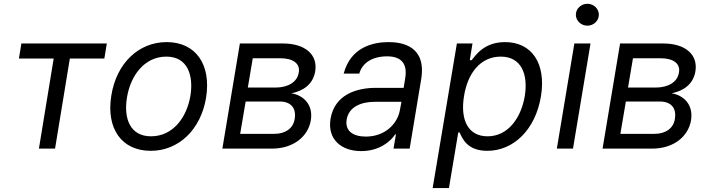

<svg xmlns="http://www.w3.org/2000/svg" viewBox="-20 -771 3676 996"><path d="M78.1 -467.3H258.5L181.8 0H265.6L342.3 -467.3H521.3L534.1 -545.5H90.9Z M762.1 11.4C906.6 11.4 1021.7 -98 1049 -264.2C1076.7 -437.5 994.7 -552.6 844.5 -552.6C699.2 -552.6 584.2 -443.2 557.5 -275.6C529.5 -103.7 611.2 11.4 762.1 11.4ZM638.5 -264.2C656.2 -376.4 727.6 -477.3 843 -477.3C952.1 -477.3 984.7 -382.1 968 -275.6C949.6 -163 878.2 -63.9 763.5 -63.9C653.8 -63.9 621.1 -157.7 638.5 -264.2Z M1133.5 0H1390.6C1501.4 0 1578.1 -62.5 1592.3 -146.3C1606.5 -231.5 1549.7 -278.4 1491.5 -286.9C1554 -299.7 1603.7 -333.8 1615.1 -400.6C1629.3 -487.2 1563.9 -545.5 1447.4 -545.5H1224.4ZM1225.9 -76.7 1254.3 -244.3H1431.8C1488.6 -244.3 1518.5 -210.2 1508.5 -153.4C1501.4 -106.5 1461.6 -76.7 1403.4 -76.7ZM1265.6 -316.8 1291.2 -468.8H1434.7C1501.4 -468.8 1538.4 -440.3 1529.8 -394.9C1522.7 -346.6 1475.9 -316.8 1409.1 -316.8Z M1853.7 12.8C1948.9 12.8 2007.1 -38.4 2029.8 -73.9H2034.1L2021.3 0H2105.1L2164.8 -359.4C2193.5 -532.7 2065.3 -552.6 1995.7 -552.6C1913.4 -552.6 1799 -525.6 1762.8 -389.2H1843.8C1858.7 -443.2 1909.1 -478.7 1988.6 -478.7C2065.3 -478.7 2093.4 -436.4 2082.4 -367.9L2073.9 -315.3H1929.7C1828.8 -315.3 1715.9 -279.8 1694.6 -154.8C1677.6 -48.3 1750 12.8 1853.7 12.8ZM1778.4 -150.6C1788.4 -214.5 1850.1 -242.9 1924.7 -242.9H2062.5L2054 -197.4C2040.8 -128.2 1977.3 -62.5 1877.8 -62.5C1811.1 -62.5 1768.5 -92.3 1778.4 -150.6Z M2224.4 204.5H2308.9L2357.2 -83.8H2364.3C2378.2 -54 2402.3 11.4 2507.8 11.4C2643.8 11.4 2757.5 -98 2786.2 -271.3C2814.3 -443.2 2737.6 -552.6 2600.1 -552.6C2493.3 -552.6 2449.2 -487.2 2426.8 -458.8H2416.9L2431.1 -545.5H2350.1ZM2387.1 -272.7C2406.6 -394.9 2474.8 -477.3 2577.4 -477.3C2683.6 -477.3 2720.5 -387.8 2702.4 -272.7C2682.2 -156.2 2614 -63.9 2509.2 -63.9C2408 -63.9 2366.8 -149.1 2387.1 -272.7Z M2868.6 0H2952.4L3043.3 -545.5H2959.5ZM2967.3 -694.6C2967.3 -663.4 2994.3 -637.8 3027 -637.8C3059.7 -637.8 3086.6 -663.4 3086.6 -694.6C3086.6 -725.9 3059.7 -751.4 3027 -751.4C2994.3 -751.4 2967.3 -725.9 2967.3 -694.6Z M3105.8 0H3362.9C3473.7 0 3550.4 -62.5 3564.6 -146.3C3578.8 -231.5 3522 -278.4 3463.8 -286.9C3526.3 -299.7 3576 -333.8 3587.4 -400.6C3601.6 -487.2 3536.2 -545.5 3419.7 -545.5H3196.7ZM3198.2 -76.7 3226.6 -244.3H3404.1C3460.9 -244.3 3490.8 -210.2 3480.8 -153.4C3473.7 -106.5 3433.9 -76.7 3375.7 -76.7ZM3237.9 -316.8 3263.5 -468.8H3407C3473.7 -468.8 3510.7 -440.3 3502.1 -394.9C3495 -346.6 3448.2 -316.8 3381.4 -316.8Z"/></svg>

Font: Magic Ui Pro
Style: Italic
Weight: 400
Italic angle: -9.39999°
Designer: Stefan Endress, Andreas Faust
Version: Version 1.000;FEAKit 1.0